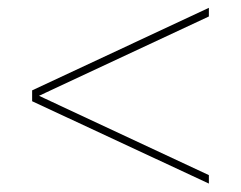

<svg xmlns="http://www.w3.org/2000/svg" viewBox="-20 -626 600 478"><path d="M60 -379.5V-401L500 -606.5V-585ZM500 -169 60 -374V-395.5L500 -190Z"/></svg>

Font: Bodoni Moda 11pt
Style: Italic
Weight: 400
Italic angle: -13°
Version: Version 2.004